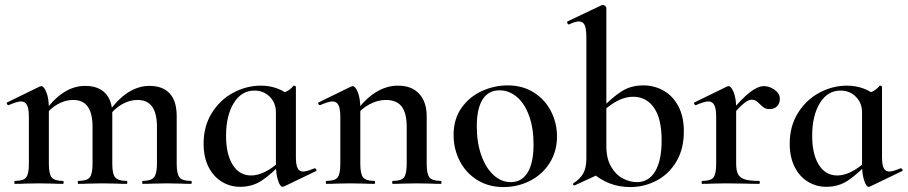

<svg xmlns="http://www.w3.org/2000/svg" viewBox="-20 -745 3678 778"><path d="M559 -12Q592 -12 604 -26.5Q616 -41 616 -81V-230Q616 -286 596.5 -313Q577 -340 537 -340Q505 -340 473.5 -322Q442 -304 421 -273L416 -285Q493 -397 586 -397Q639 -397 667.5 -366.5Q696 -336 696 -274V-81Q696 -40 707.5 -26Q719 -12 753 -12Q757 -12 757 -6Q757 0 753 0Q728 0 713 -1L656 -2L599 -1Q584 0 559 0Q556 0 556 -6Q556 -12 559 -12ZM298 -12Q332 -12 343.5 -26Q355 -40 355 -81V-230Q355 -286 335.5 -313Q316 -340 276 -340Q244 -340 212.5 -322Q181 -304 160 -273L155 -285Q232 -397 325 -397Q378 -397 406.5 -367.5Q435 -338 435 -282V-81Q435 -40 447 -26Q459 -12 493 -12Q496 -12 496 -6Q496 0 493 0Q467 0 452 -1L395 -2L338 -1Q323 0 298 0Q295 0 295 -6Q295 -12 298 -12ZM41 -12Q75 -12 86 -26Q97 -40 97 -81V-272Q97 -304 89.5 -319Q82 -334 65 -334Q50 -334 15 -319H14Q10 -319 8 -324Q6 -329 9 -330L140 -394Q146 -396 147 -396Q158 -396 168 -371Q178 -346 178 -306V-81Q178 -40 189.5 -26Q201 -12 235 -12Q238 -12 238 -6Q238 0 235 0Q210 0 195 -1L138 -2L80 -1Q66 0 41 0Q38 0 38 -6Q38 -12 41 -12Z M805 -163Q805 -234 838.5 -287.5Q872 -341 925.5 -369.5Q979 -398 1037 -398Q1073 -398 1105 -386Q1137 -374 1160 -351L1098 -290Q1098 -328 1073 -353Q1048 -378 1011 -378Q958 -378 927 -327Q896 -276 896 -195Q896 -120 923 -77Q950 -34 998 -34Q1051 -34 1115 -92L1123 -85Q1079 -39 1041 -13.5Q1003 12 953 12Q913 12 879 -8.5Q845 -29 825 -68.5Q805 -108 805 -163ZM1098 -81V-360Q1127 -368 1141 -374.5Q1155 -381 1169 -397Q1170 -398 1172 -398Q1174 -398 1176.5 -396.5Q1179 -395 1179 -393V-108Q1179 -77 1186 -63.5Q1193 -50 1209 -50Q1223 -50 1254 -63H1255Q1259 -63 1261.5 -58.5Q1264 -54 1261 -52L1130 11Q1128 12 1125 12Q1115 12 1106.5 -14Q1098 -40 1098 -81Z M1572 -12Q1606 -12 1617 -26Q1628 -40 1628 -81V-231Q1628 -287 1607.5 -313.5Q1587 -340 1543 -340Q1510 -340 1476.5 -322Q1443 -304 1422 -274L1417 -286Q1497 -398 1593 -398Q1648 -398 1678.5 -365Q1709 -332 1709 -274V-81Q1709 -40 1720.5 -26Q1732 -12 1766 -12Q1769 -12 1769 -6Q1769 0 1766 0Q1741 0 1726 -1L1669 -2L1612 -1Q1597 0 1572 0Q1569 0 1569 -6Q1569 -12 1572 -12ZM1303 -12Q1337 -12 1348 -26Q1359 -40 1359 -81V-272Q1359 -304 1351.5 -319Q1344 -334 1327 -334Q1312 -334 1277 -319H1276Q1272 -319 1270 -324Q1268 -329 1271 -330L1402 -394Q1408 -396 1409 -396Q1420 -396 1430 -371Q1440 -346 1440 -306V-81Q1440 -40 1451.5 -26Q1463 -12 1497 -12Q1500 -12 1500 -6Q1500 0 1497 0Q1472 0 1457 -1L1400 -2L1342 -1Q1328 0 1303 0Q1300 0 1300 -6Q1300 -12 1303 -12Z M1818 -198Q1818 -263 1850.5 -308.5Q1883 -354 1933.5 -376.5Q1984 -399 2037 -399Q2098 -399 2143.5 -370Q2189 -341 2213 -293.5Q2237 -246 2237 -192Q2237 -132 2207.5 -85Q2178 -38 2128 -12.5Q2078 13 2020 13Q1960 13 1914 -15.5Q1868 -44 1843 -92.5Q1818 -141 1818 -198ZM2142 -160Q2142 -227 2123.5 -277Q2105 -327 2073.5 -353Q2042 -379 2004 -379Q1959 -379 1935.5 -342Q1912 -305 1912 -233Q1912 -168 1930 -116.5Q1948 -65 1979.5 -36Q2011 -7 2050 -7Q2094 -7 2118 -46Q2142 -85 2142 -160Z M2379 -46 2437 -153Q2437 -102 2456.5 -69Q2476 -36 2504.5 -21.5Q2533 -7 2560 -7Q2609 -7 2635 -51Q2661 -95 2661 -176Q2661 -264 2630 -308.5Q2599 -353 2545 -353Q2488 -353 2424 -295L2415 -303Q2458 -348 2496.5 -373.5Q2535 -399 2587 -399Q2631 -399 2668.5 -378Q2706 -357 2728.5 -315Q2751 -273 2751 -213Q2751 -141 2720.5 -90Q2690 -39 2640 -13Q2590 13 2534 13Q2445 13 2379 -46ZM2307 6Q2303 6 2302 2.5Q2301 -1 2304 -3Q2331 -20 2343.5 -42.5Q2356 -65 2356 -103V-592Q2356 -627 2349.5 -642.5Q2343 -658 2326 -658Q2310 -658 2286 -646H2285Q2281 -646 2279 -651Q2277 -656 2279 -658L2418 -724L2423 -725Q2427 -725 2432 -721Q2437 -717 2437 -714V-53L2309 6Z M3076 -396Q3098 -396 3119 -381Q3140 -366 3140 -345Q3140 -326 3129 -314.5Q3118 -303 3098 -303Q3085 -303 3077 -308Q3069 -313 3059 -323Q3050 -332 3043 -336.5Q3036 -341 3026 -341Q3013 -341 2996.5 -328Q2980 -315 2940 -271L2933 -283Q2987 -347 3019 -371.5Q3051 -396 3076 -396ZM2826 -12Q2860 -12 2871 -26Q2882 -40 2882 -81V-272Q2882 -304 2874.5 -319Q2867 -334 2850 -334Q2835 -334 2800 -319H2799Q2795 -319 2793 -324Q2791 -329 2794 -330L2925 -394Q2931 -396 2932 -396Q2943 -396 2953 -371Q2963 -346 2963 -306V-81Q2963 -53 2971 -38.5Q2979 -24 2998.5 -18Q3018 -12 3055 -12Q3059 -12 3059 -6Q3059 0 3055 0Q3021 0 3001 -1L2923 -2L2865 -1Q2851 0 2826 0Q2823 0 2823 -6Q2823 -12 2826 -12Z M3180 -163Q3180 -234 3213.5 -287.5Q3247 -341 3300.5 -369.5Q3354 -398 3412 -398Q3448 -398 3480 -386Q3512 -374 3535 -351L3473 -290Q3473 -328 3448 -353Q3423 -378 3386 -378Q3333 -378 3302 -327Q3271 -276 3271 -195Q3271 -120 3298 -77Q3325 -34 3373 -34Q3426 -34 3490 -92L3498 -85Q3454 -39 3416 -13.5Q3378 12 3328 12Q3288 12 3254 -8.5Q3220 -29 3200 -68.5Q3180 -108 3180 -163ZM3473 -81V-360Q3502 -368 3516 -374.5Q3530 -381 3544 -397Q3545 -398 3547 -398Q3549 -398 3551.5 -396.5Q3554 -395 3554 -393V-108Q3554 -77 3561 -63.5Q3568 -50 3584 -50Q3598 -50 3629 -63H3630Q3634 -63 3636.5 -58.5Q3639 -54 3636 -52L3505 11Q3503 12 3500 12Q3490 12 3481.5 -14Q3473 -40 3473 -81Z"/></svg>

Font: Cormorant Infant SemiBold
Style: Regular
Weight: 600
Designer: Christian Thalmann (Catharsis Fonts)
Foundry: Catharsis Fonts
Version: Version 4.000